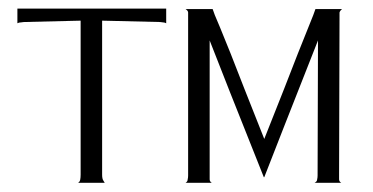

<svg xmlns="http://www.w3.org/2000/svg" viewBox="-20 -627 847 436"><path d="M19.5 -607.4Q19.5 -598.6 19.5 -574.2Q23.4 -576.2 28.3 -576.2Q33.2 -577.1 38.1 -577.1Q80.1 -578.1 163.1 -580.1Q163.1 -492.2 163.1 -230.5Q163.1 -223.6 162.1 -218.8Q161.1 -213.9 157.2 -211.9Q177.7 -211.9 217.8 -211.9Q217.8 -211.9 214.8 -216.8Q211.9 -220.7 211.9 -230.5Q211.9 -346.7 211.9 -580.1Q244.1 -579.1 338.9 -577.1Q344.7 -577.1 349.6 -576.2Q353.5 -576.2 357.4 -574.2Q357.4 -585 357.4 -607.4Q272.5 -607.4 19.5 -607.4ZM750 -228.5Q750 -319.3 751 -588.9Q751 -594.7 751 -598.6Q752 -602.5 756.8 -606.4Q736.3 -606.4 696.3 -606.4Q696.3 -606.4 691.4 -592.8Q686.5 -580.1 656.2 -504.9Q643.6 -472.7 625 -424.8Q606.4 -377.9 580.1 -311.5Q553.7 -377.9 535.2 -424.8Q516.6 -472.7 503.9 -504.9Q473.6 -580.1 467.8 -592.8Q462.9 -606.4 462.9 -606.4Q442.4 -606.4 401.4 -606.4Q407.2 -602.5 407.2 -598.6Q407.2 -594.7 407.2 -588.9Q407.2 -468.8 407.2 -228.5Q407.2 -223.6 406.2 -219.7Q406.2 -214.8 401.4 -211.9Q420.9 -211.9 460.9 -211.9Q456.1 -214.8 456.1 -219.7Q456.1 -223.6 456.1 -228.5Q456.1 -331.1 456.1 -535.2Q486.3 -457 579.1 -224.6Q579.1 -224.6 580.1 -224.6Q610.4 -302.7 702.1 -535.2Q702.1 -459 701.2 -228.5Q701.2 -223.6 700.2 -219.7Q700.2 -214.8 694.3 -211.9Q713.9 -211.9 754.9 -211.9Q750 -214.8 750 -219.7Q750 -223.6 750 -228.5Z"/></svg>

Font: BSRU BANSOMDEJ
Style: Regular
Weight: 400
Designer: Wisit Potiwat
Version: Version 1.000;PS 002.000;hotconv 1.0.70;makeotf.lib2.5.58329